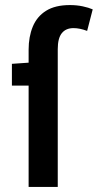

<svg xmlns="http://www.w3.org/2000/svg" viewBox="-20 -738 386 758"><path d="M93 0V-542Q93 -593 109.5 -633Q126 -673 162 -695.5Q198 -718 256 -718Q283 -718 306.5 -713Q330 -708 346 -701L324 -616Q295 -627 270 -627Q240 -627 224 -607Q208 -587 208 -544V0ZM27 -400V-486L99 -491H192V-400Z"/></svg>

Font: Source Sans 3 SemiBold
Style: Regular
Weight: 600
Designer: Paul D. Hunt
Foundry: Adobe
Version: Version 3.046;hotconv 1.0.118;makeotfexe 2.5.65603